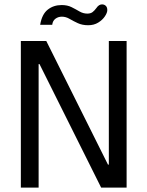

<svg xmlns="http://www.w3.org/2000/svg" viewBox="-20 -855 672 875"><path d="M75 0V-668H191L472 -105H476V-668H557V0H441L160 -563H156V0ZM382 -740Q355 -740 334.5 -749.5Q314 -759 297 -769Q280 -779 262 -779Q245 -779 232.5 -769.5Q220 -760 218 -742H163Q171 -790 197.5 -811Q224 -832 261 -832Q287 -832 306 -822.5Q325 -813 342 -803Q359 -793 378 -793Q393 -793 402 -800Q411 -807 419 -818Q425 -827 431.5 -831Q438 -835 445 -835Q455 -835 462 -828.5Q469 -822 469 -809Q469 -797 458 -780.5Q447 -764 427.5 -752Q408 -740 382 -740Z"/></svg>

Font: Atkinson Hyperlegible Mono ExtraLight
Style: Regular
Weight: 400
Monospace: yes
Version: Version 2.001